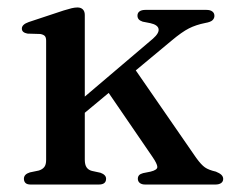

<svg xmlns="http://www.w3.org/2000/svg" viewBox="-20 -494 628 514"><path d="M62 0Q52.5 0 48.2 -4.2Q44 -8.5 44 -15.5Q44 -21.5 48 -25.8Q52 -30 60 -32.5L84 -37.5Q93.5 -40.5 98.5 -46.8Q103.5 -53 103.5 -66V-385Q103.5 -394 99.8 -397.8Q96 -401.5 88 -403L53.5 -404Q46 -405.5 42.2 -408.8Q38.5 -412 38.5 -417.5Q38.5 -428.5 57 -435L150.5 -466Q163.5 -470 171.8 -472Q180 -474 187.5 -474Q196.5 -474 201.8 -468.8Q207 -463.5 207 -454V-66.5Q207 -53 211.8 -46Q216.5 -39 226 -36.5L249 -31.5Q264 -26 264 -15.5Q264 0 244.5 0ZM176.5 -209.5 389.5 -390.5Q406.5 -405.5 404.5 -416.5Q402.5 -427.5 382.5 -432L362 -436Q354.5 -438.5 351.2 -442.5Q348 -446.5 348 -452Q348 -459.5 353.5 -463.5Q359 -467.5 369 -467.5H533Q543 -467.5 548.5 -463.2Q554 -459 554 -451.5Q554 -445 549 -440Q544 -435 529.5 -432.5Q504.5 -427.5 485.8 -418Q467 -408.5 439 -385L186.5 -175ZM332.5 -321.5 505.5 -71Q519 -52.5 528.8 -45.8Q538.5 -39 558 -34.5Q568 -30.5 572.8 -25.8Q577.5 -21 577.5 -15Q577.5 -8 572 -4Q566.5 0 556.5 0H368.5Q359.5 0 354.2 -4.2Q349 -8.5 349 -15.5Q349 -21 352.2 -24.8Q355.5 -28.5 363 -30.5L383 -34.5Q401.5 -39 401.2 -47.2Q401 -55.5 387.5 -75L260.5 -260.5Z"/></svg>

Font: Fraunces 24pt
Style: Regular
Weight: 400
Version: Version 1.000;[b76b70a41]